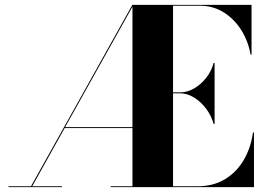

<svg xmlns="http://www.w3.org/2000/svg" viewBox="-20 -770 1094 790"><path d="M15 -3.5H107.5L524.5 -750H1015V-545H1011Q1002 -598.5 973.8 -644.5Q945.5 -690.5 901.5 -718.5Q857.5 -746.5 802 -746.5H692V-390H722Q750.5 -390 778.8 -406.2Q807 -422.5 828.5 -450Q850 -477.5 859 -511H863V-260H859Q850 -293.5 828.5 -322.2Q807 -351 778.8 -368.5Q750.5 -386 722 -386H692V-3.5H792Q857.5 -3.5 905.5 -32.5Q953.5 -61.5 982.8 -111.5Q1012 -161.5 1021 -225H1025V0H435V-3.5H525V-243H246L112.5 -3.5H235V0H15ZM248 -247H525V-742.5Z"/></svg>

Font: Bodoni* 48
Style: Bold
Weight: 700
Version: Version 2.2